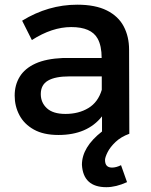

<svg xmlns="http://www.w3.org/2000/svg" viewBox="-20 -556 626 798"><path d="M422 222Q326 222 320.5 129Q320.5 55.5 404 -9.5V-72.5Q343 5 223 5Q161 5 120.8 -17.5Q80.5 -40 60.8 -77.2Q41 -114.5 41 -158.5Q41 -203 62 -237.2Q83 -271.5 127.2 -291.8Q171.5 -312 242 -315H402.5Q402.5 -366 385.5 -396Q359 -443.5 276 -443.5Q196.5 -443.5 112.5 -389.5L72 -470Q180.5 -536.5 301 -536.5Q376.5 -536.5 424.2 -512.5Q472 -488.5 494.2 -446.2Q516.5 -404 516.5 -349.5L517.5 0Q483 12.5 460.5 33.8Q438 55 427.2 76.5Q416.5 98 416.5 109Q416.5 140.5 445.5 140.5Q463 140.5 483 130.5L508 201Q462 222 422 222ZM252 -82.5Q307 -82.5 347.2 -106.8Q387.5 -131 403 -182.5V-238.5H269Q209.5 -238.5 179.5 -221Q149.5 -203.5 149.5 -165Q149.5 -129.5 175 -106Q200.5 -82.5 252 -82.5Z"/></svg>

Font: Argentum Novus Medium
Style: Regular
Weight: 500
Designer: Julieta Ulanovsky (font) & Cristiano Sobral (main changes)
Foundry: Julieta Ulanovsky (font) & Cristiano Sobral (main changes)
Version: Version 3.00;November 27, 2020;FontCreator 13.0.0.2655 64-bi